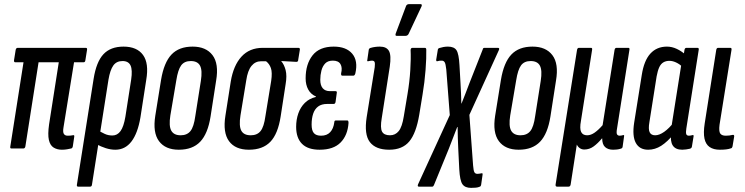

<svg xmlns="http://www.w3.org/2000/svg" viewBox="-20 -720 3611 931"><path d="M280 6Q257 6 240 -4.5Q223 -15 217 -41.5Q211 -68 218 -117L265 -418H167L103 -10Q101 0 93 0H35Q28 0 30 -10L94 -418H54Q47 -418 48 -428L56 -478Q58 -488 66 -488H396Q404 -488 402 -478L394 -428Q393 -418 385 -418H339L288 -103Q284 -80 289.5 -71Q295 -62 308 -62Q316 -62 321.5 -62.5Q327 -63 332 -64Q342 -67 340 -57L333 -10Q331 -1 325 0Q317 2 305 4Q293 6 280 6Z M359 185Q351 185 353 175L434 -338Q447 -420 481.5 -457Q516 -494 579 -494Q644 -494 673.5 -453.5Q703 -413 689 -332L661 -151Q648 -74 617.5 -34Q587 6 539 6Q517 6 493 -1.5Q469 -9 446 -22L456 -87Q471 -79 487.5 -71Q504 -63 525 -63Q549 -63 564.5 -84.5Q580 -106 588 -154L616 -334Q623 -381 613 -402.5Q603 -424 574 -424Q545 -424 529.5 -402.5Q514 -381 506 -334L426 175Q425 185 417 185Z M847 6Q782 6 751 -35.5Q720 -77 733 -159L761 -333Q775 -417 811.5 -455.5Q848 -494 914 -494Q979 -494 1010.5 -452.5Q1042 -411 1028 -329L1001 -155Q988 -72 951 -33Q914 6 847 6ZM856 -64Q887 -64 903.5 -84.5Q920 -105 927 -157L954 -328Q962 -379 950 -401.5Q938 -424 905 -424Q874 -424 858.5 -403Q843 -382 835 -331L806 -160Q798 -109 810.5 -86.5Q823 -64 856 -64Z M1187 6Q1121 6 1090.5 -35.5Q1060 -77 1073 -159L1099 -325Q1112 -403 1151 -445.5Q1190 -488 1254 -488H1427Q1435 -488 1434 -479L1426 -430Q1426 -420 1417 -420L1344 -424V-423Q1358 -407 1365 -380Q1372 -353 1365 -312L1341 -156Q1328 -71 1291 -32.5Q1254 6 1187 6ZM1196 -64Q1227 -64 1243.5 -84.5Q1260 -105 1267 -157L1295 -328Q1301 -369 1293.5 -390Q1286 -411 1270 -423H1246Q1218 -423 1199.5 -400.5Q1181 -378 1174 -330L1146 -160Q1138 -109 1150 -86.5Q1162 -64 1196 -64Z M1530 6Q1473 6 1444.5 -22.5Q1416 -51 1416 -105Q1416 -140 1426.5 -170Q1437 -200 1458 -221Q1479 -242 1512 -250V-252Q1487 -263 1474.5 -286Q1462 -309 1462 -340Q1462 -409 1495.5 -451.5Q1529 -494 1598 -494Q1659 -494 1688 -459.5Q1717 -425 1703 -364Q1700 -353 1693 -353H1640Q1633 -353 1634 -364Q1641 -392 1631 -409Q1621 -426 1594 -426Q1570 -426 1557 -412.5Q1544 -399 1538.5 -377.5Q1533 -356 1533 -333Q1533 -306 1545 -292Q1557 -278 1580 -278H1607Q1615 -278 1613 -269L1607 -225Q1605 -216 1598 -216H1567Q1539 -216 1522.5 -203.5Q1506 -191 1498.5 -168.5Q1491 -146 1491 -116Q1491 -87 1502 -74.5Q1513 -62 1537 -62Q1565 -62 1581 -79Q1597 -96 1601 -127Q1601 -136 1609 -136H1664Q1670 -136 1670 -124Q1666 -64 1631.5 -29Q1597 6 1530 6Z M1867 6Q1802 6 1773.5 -31Q1745 -68 1758 -152L1797 -394Q1799 -412 1796.5 -419Q1794 -426 1783 -426Q1779 -426 1774.5 -425Q1770 -424 1765 -423Q1759 -422 1761 -429L1768 -478Q1769 -486 1778 -488Q1788 -491 1799.5 -492.5Q1811 -494 1822 -494Q1854 -494 1866 -473Q1878 -452 1870 -397L1831 -147Q1823 -100 1832.5 -82Q1842 -64 1871 -64Q1897 -64 1913.5 -84.5Q1930 -105 1938 -156L1956 -264Q1966 -323 1969.5 -380Q1973 -437 1971 -478Q1972 -488 1980 -488H2040Q2047 -488 2047 -479Q2048 -440 2043.5 -380.5Q2039 -321 2029 -262L2013 -164Q1998 -74 1964.5 -34Q1931 6 1867 6ZM1904 -546Q1899 -546 1898 -549Q1897 -552 1899 -558L1949 -691Q1951 -696 1955 -698Q1959 -700 1964 -700H2019Q2024 -700 2025 -697Q2026 -694 2024 -689L1961 -555Q1956 -546 1945 -546Z M2264 191Q2235 191 2222.5 173.5Q2210 156 2207 101L2202 1Q2201 -25 2200 -51Q2199 -77 2199 -104H2197Q2187 -77 2176.5 -51Q2166 -25 2156 2L2084 178Q2081 185 2076 185H2011Q2003 185 2007 174L2161 -162L2144 -383Q2141 -411 2136 -418.5Q2131 -426 2122 -426Q2116 -426 2111 -425.5Q2106 -425 2100 -423Q2095 -422 2095 -430L2103 -479Q2104 -485 2110 -487Q2119 -490 2130 -492Q2141 -494 2152 -494Q2182 -494 2193.5 -476.5Q2205 -459 2208 -404L2213 -316Q2215 -291 2215.5 -267Q2216 -243 2217 -218H2218Q2228 -243 2237.5 -267.5Q2247 -292 2256 -316L2321 -481Q2322 -488 2329 -488H2394Q2404 -488 2399 -477L2256 -163L2274 82Q2276 108 2280.5 115.5Q2285 123 2295 123Q2300 123 2305.5 122Q2311 121 2316 120Q2321 119 2320 127L2313 176Q2312 183 2307 185Q2298 189 2287.5 190Q2277 191 2264 191Z M2495 6Q2430 6 2399 -35.5Q2368 -77 2381 -159L2409 -333Q2423 -417 2459.5 -455.5Q2496 -494 2562 -494Q2627 -494 2658.5 -452.5Q2690 -411 2676 -329L2649 -155Q2636 -72 2599 -33Q2562 6 2495 6ZM2504 -64Q2535 -64 2551.5 -84.5Q2568 -105 2575 -157L2602 -328Q2610 -379 2598 -401.5Q2586 -424 2553 -424Q2522 -424 2506.5 -403Q2491 -382 2483 -331L2454 -160Q2446 -109 2458.5 -86.5Q2471 -64 2504 -64Z M2681 185Q2673 185 2674 175L2778 -478Q2780 -488 2787 -488H2846Q2853 -488 2851 -478L2797 -134Q2790 -96 2798 -80Q2806 -64 2827 -64Q2845 -64 2863.5 -77Q2882 -90 2902 -113L2960 -478Q2962 -488 2969 -488H3027Q3034 -488 3032 -478L2972 -97Q2968 -75 2972 -68.5Q2976 -62 2985 -62Q2990 -62 2994 -63Q2998 -64 3002 -65Q3008 -66 3006 -58L2999 -8Q2998 -1 2990 1Q2980 4 2971 5Q2962 6 2953 6Q2928 6 2914 -7Q2900 -20 2900 -49H2899Q2879 -25 2858.5 -10Q2838 5 2813 5Q2801 5 2791.5 -1.5Q2782 -8 2777 -19L2747 175Q2745 185 2737 185Z M3123 6Q3081 6 3063 -27Q3045 -60 3055 -125L3092 -357Q3103 -427 3134 -460.5Q3165 -494 3214 -494Q3238 -494 3261.5 -483Q3285 -472 3305 -454L3291 -395Q3274 -410 3257.5 -417.5Q3241 -425 3226 -425Q3209 -425 3196.5 -417.5Q3184 -410 3176.5 -393.5Q3169 -377 3164 -350L3129 -128Q3123 -94 3130 -79Q3137 -64 3157 -64Q3177 -64 3201 -81Q3225 -98 3248 -128L3249 -72Q3216 -32 3186 -13Q3156 6 3123 6ZM3288 6Q3223 6 3235 -76L3239 -95L3235 -100L3285 -416L3293 -440L3299 -478Q3301 -488 3308 -488H3362Q3370 -488 3368 -478L3308 -97Q3305 -78 3307.5 -70Q3310 -62 3321 -62Q3325 -62 3330 -63Q3335 -64 3338 -65Q3345 -66 3343 -58L3335 -9Q3334 -2 3326 1Q3318 3 3307.5 4.5Q3297 6 3288 6Z M3470 6Q3440 6 3421 -7Q3402 -20 3396 -48Q3390 -76 3397 -121L3453 -478Q3455 -488 3462 -488H3521Q3529 -488 3527 -478L3469 -115Q3465 -83 3472.5 -72.5Q3480 -62 3499 -62Q3508 -62 3516.5 -63Q3525 -64 3533 -66Q3541 -67 3540 -58L3532 -10Q3530 -2 3525 -1Q3514 3 3500.5 4.5Q3487 6 3470 6Z"/></svg>

Font: Sofia Sans Extra Condensed Medium
Style: Italic
Weight: 500
Italic angle: -9°
Version: Version 4.100